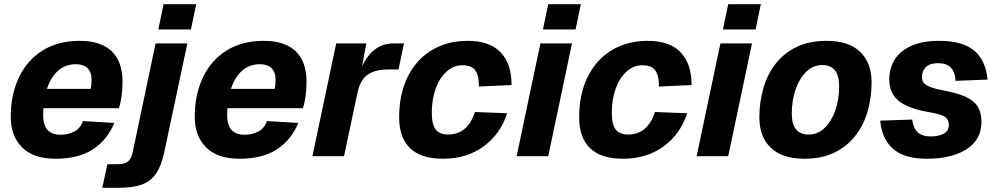

<svg xmlns="http://www.w3.org/2000/svg" viewBox="-20 -742 4745 912"><path d="M243 12Q139 12 85 -42Q31 -96 31 -187Q31 -291 69 -372.5Q107 -454 180.5 -501Q254 -548 359 -548Q458 -548 510 -499Q562 -450 562 -353Q562 -319 557.5 -286Q553 -253 545 -228H186Q185 -212 185 -195Q185 -146 206.5 -124Q228 -102 268 -102Q306 -102 334.5 -118Q363 -134 374 -167L523 -158Q490 -78 422 -33Q354 12 243 12ZM341 -437Q291 -437 256 -406Q221 -375 203 -320H411Q413 -328 414 -338.5Q415 -349 415 -363Q415 -400 395.5 -418.5Q376 -437 341 -437Z M466 150 490 38H538Q571 38 587.5 25.5Q604 13 611 -22L719 -536H870L760 -18Q746 47 720.5 83.5Q695 120 652.5 135Q610 150 546 150ZM732 -602 757 -722H912L887 -602Z M1117 12Q1013 12 959 -42Q905 -96 905 -187Q905 -291 943 -372.5Q981 -454 1054.5 -501Q1128 -548 1233 -548Q1332 -548 1384 -499Q1436 -450 1436 -353Q1436 -319 1431.5 -286Q1427 -253 1419 -228H1060Q1059 -212 1059 -195Q1059 -146 1080.5 -124Q1102 -102 1142 -102Q1180 -102 1208.5 -118Q1237 -134 1248 -167L1397 -158Q1364 -78 1296 -33Q1228 12 1117 12ZM1215 -437Q1165 -437 1130 -406Q1095 -375 1077 -320H1285Q1287 -328 1288 -338.5Q1289 -349 1289 -363Q1289 -400 1269.5 -418.5Q1250 -437 1215 -437Z M1464 0 1577 -536H1720L1700 -428Q1728 -484 1764.5 -510Q1801 -536 1851 -536H1899L1873 -412H1824Q1761 -412 1725.5 -386.5Q1690 -361 1678 -301L1614 0Z M2084 12Q1980 12 1928 -38Q1876 -88 1876 -184Q1876 -296 1917 -378Q1958 -460 2031.5 -504Q2105 -548 2201 -548Q2306 -548 2358 -493.5Q2410 -439 2410 -338L2255 -331Q2255 -385 2237 -408.5Q2219 -432 2176 -432Q2134 -432 2101 -402Q2068 -372 2049.5 -321Q2031 -270 2031 -206Q2031 -151 2049.5 -127Q2068 -103 2109 -103Q2201 -103 2236 -210L2389 -204Q2357 -105 2277 -46.5Q2197 12 2084 12Z M2434 0 2547 -536H2697L2584 0ZM2559 -602 2584 -722H2739L2714 -602Z M2939 12Q2835 12 2783 -38Q2731 -88 2731 -184Q2731 -296 2772 -378Q2813 -460 2886.5 -504Q2960 -548 3056 -548Q3161 -548 3213 -493.5Q3265 -439 3265 -338L3110 -331Q3110 -385 3092 -408.5Q3074 -432 3031 -432Q2989 -432 2956 -402Q2923 -372 2904.5 -321Q2886 -270 2886 -206Q2886 -151 2904.5 -127Q2923 -103 2964 -103Q3056 -103 3091 -210L3244 -204Q3212 -105 3132 -46.5Q3052 12 2939 12Z M3289 0 3402 -536H3552L3439 0ZM3414 -602 3439 -722H3594L3569 -602Z M3801 12Q3696 12 3641.5 -40Q3587 -92 3587 -184Q3587 -257 3606 -323Q3625 -389 3664.5 -439.5Q3704 -490 3764 -519Q3824 -548 3906 -548Q4012 -548 4066 -495.5Q4120 -443 4120 -352Q4120 -278 4101 -212.5Q4082 -147 4042.5 -96.5Q4003 -46 3943 -17Q3883 12 3801 12ZM3821 -103Q3864 -103 3896.5 -134Q3929 -165 3947.5 -217Q3966 -269 3966 -333Q3966 -433 3886 -433Q3843 -433 3810.5 -402Q3778 -371 3759.5 -318.5Q3741 -266 3741 -202Q3741 -103 3821 -103Z M4382 12Q4275 12 4222 -35Q4169 -82 4161 -169L4313 -174Q4318 -133 4339 -113.5Q4360 -94 4401 -94Q4440 -94 4463.5 -107.5Q4487 -121 4487 -149Q4487 -174 4468.5 -187Q4450 -200 4389 -210Q4292 -227 4248 -263.5Q4204 -300 4204 -364Q4204 -416 4229 -457.5Q4254 -499 4307 -523.5Q4360 -548 4442 -548Q4551 -548 4606.5 -502.5Q4662 -457 4671 -364L4519 -358Q4516 -402 4495.5 -422Q4475 -442 4436 -442Q4397 -442 4378 -423.5Q4359 -405 4359 -376Q4359 -351 4380.5 -337.5Q4402 -324 4454 -314Q4526 -301 4567 -282Q4608 -263 4625 -234Q4642 -205 4642 -163Q4642 -79 4571.5 -33.5Q4501 12 4382 12Z"/></svg>

Font: Geist
Style: Bold Italic
Weight: 700
Italic angle: -12°
Designer: Basement.studio, Andrés Briganti, Mateo Zaragoza
Foundry: Basement.studio, Vercel, Andrés Briganti, Guido Ferreyra, Mateo Zaragoza
Version: Version 1.500; ttfautohint (v1.8.4.7-5d5b)